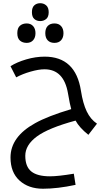

<svg xmlns="http://www.w3.org/2000/svg" viewBox="-20 -845 684 1186"><path d="M289.1 244.1Q339.4 244.1 436 228L446.8 296.9Q335 320.8 245.6 320.8Q156.2 320.8 100.6 270.3Q44.9 219.7 44.9 127.9Q44.9 0 196.8 -84Q275.4 -127.9 419.9 -170.9Q412.1 -197.3 399.9 -268.6Q374.5 -417 254.9 -417Q219.2 -417 168.9 -402.6Q118.7 -388.2 80.1 -367.2L44.9 -436Q83.5 -460.9 141.6 -478Q199.7 -495.1 255.9 -495.1Q447.3 -495.1 480 -284.2Q492.2 -206.1 515.6 -157Q539.1 -107.9 579.1 -81.1L525.9 -12.2Q469.7 -57.1 446.8 -100.1Q279.3 -54.7 207.8 -2Q136.2 50.8 136.2 117.4Q136.2 184.1 173.3 214.1Q210.4 244.1 289.1 244.1ZM357.4 -596.4Q342.8 -580.1 316.4 -580.1Q290 -580.1 274.9 -595.7Q259.8 -611.3 259.8 -640.1Q259.8 -668.9 274.7 -684.6Q289.6 -700.2 316.2 -700.2Q342.8 -700.2 357.4 -683.8Q372.1 -667.5 372.1 -640.1Q372.1 -612.8 357.4 -596.4ZM184.6 -596.4Q169.9 -580.1 144.8 -580.1Q119.6 -580.1 103.3 -594.2Q86.9 -608.4 86.9 -640.1Q86.9 -671.9 103.3 -686Q119.6 -700.2 144.8 -700.2Q169.9 -700.2 184.6 -683.8Q199.2 -667.5 199.2 -640.1Q199.2 -612.8 184.6 -596.4ZM265.4 -727.8Q250 -714.8 228.3 -714.8Q206.5 -714.8 191.9 -727.8Q177.2 -740.7 177.2 -769.8Q177.2 -798.8 191.9 -812Q206.5 -825.2 228.3 -825.2Q250 -825.2 265.4 -811.8Q280.8 -798.3 280.8 -769.5Q280.8 -740.7 265.4 -727.8Z"/></svg>

Font: DroidArabicKufi
Style: Regular
Weight: 400
Designer: Pascal Zoghbi
Foundry: Ascender Corporation
Version: Version 1.00